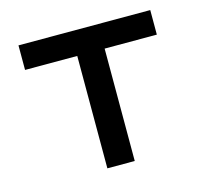

<svg xmlns="http://www.w3.org/2000/svg" viewBox="-82 -610 749 701"><g transform="rotate(-15 293.0 -259.0)"><path d="M241.2 0V-424.8H43.9V-517.6H542V-424.8H344.7V0Z"/></g></svg>

Font: Cascadia Code NF
Style: Regular
Weight: 400
Monospace: yes
Designer: Aaron Bell
Foundry: Saja Typeworks
Version: Version 2404.023; ttfautohint (v1.8.4)